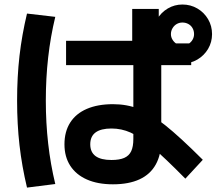

<svg xmlns="http://www.w3.org/2000/svg" viewBox="-20 -798 978 859"><path d="M268.4 -152.4Q268.4 -209.2 294 -249.5Q319.7 -289.9 368.5 -310.9Q417.4 -331.9 485.4 -331.9Q547.8 -331.9 600.5 -311.1Q653.3 -290.2 718.9 -237.9Q784.6 -185.7 887.3 -83.1L809.2 1.3Q716.3 -93.1 660.6 -139.9Q604.9 -186.6 564.3 -204.9Q523.6 -223.1 478.7 -223.1Q431.7 -223.1 407.8 -205.6Q383.8 -188 383.8 -152.4Q383.8 -117.2 407.5 -99.7Q431.2 -82.2 478.7 -82.2Q514.7 -82.2 536.1 -91.7Q557.4 -101.2 567 -121.6Q576.6 -142 576.6 -176.3V-558.4L571.5 -561.8V-758.1H690.3V-565.6H701.5V-170.6Q701.5 -106.4 677 -62.2Q652.6 -18 604.3 4.3Q556 26.6 485.4 26.6Q417.4 26.6 368.8 5.1Q320.2 -16.4 294.3 -56.5Q268.4 -96.6 268.4 -152.4ZM275.6 -615.5H642.8V-603.9H835.4V-506.7H275.6ZM665.1 -645.3Q665.1 -681.9 682.9 -712.1Q700.7 -742.4 730.7 -760.1Q760.8 -777.8 796.2 -777.8Q832.6 -777.8 862.9 -760.1Q893.2 -742.4 911 -712.1Q928.7 -681.9 928.7 -645.3Q928.7 -609.4 911 -579.3Q893.2 -549.3 862.9 -531.5Q832.6 -513.7 796.2 -513.7Q760.8 -513.7 730.7 -531.5Q700.7 -549.3 682.9 -579.3Q665.1 -609.4 665.1 -645.3ZM848.2 -645.3Q848.2 -660.2 841.5 -672Q834.9 -683.9 822.7 -690.6Q810.6 -697.2 796.2 -697.2Q782.3 -697.2 770.7 -690.6Q759 -683.9 751.9 -671.8Q744.7 -659.6 744.7 -645.3Q744.7 -631.9 751.9 -620.3Q759 -608.6 770.7 -601.5Q782.3 -594.3 796.2 -594.3Q810.6 -594.3 822.7 -601.5Q834.9 -608.6 841.5 -620.3Q848.2 -631.9 848.2 -645.3ZM56.5 -348Q56.5 -454 67.2 -548Q78 -642 100.8 -737.3L227.3 -722.6Q205.9 -633.7 195.5 -541.1Q185 -448.6 185 -348Q185 -248.5 195.5 -156Q205.9 -63.4 227.3 25.3L100.8 41.3Q78 -54.1 67.2 -148.6Q56.5 -243.1 56.5 -348Z"/></svg>

Font: Pretendard JP Variable
Style: Regular
Weight: 400
Designer: Base glyphs from Inter by Rasmus Andersson; Hangul glyphs from Noto Sans CJK(Source Han Sans) by Jang Soo-young and Kang
Foundry: Kil Hyung-jin
Version: Version 1.307;Glyphs 3.2 (3192)